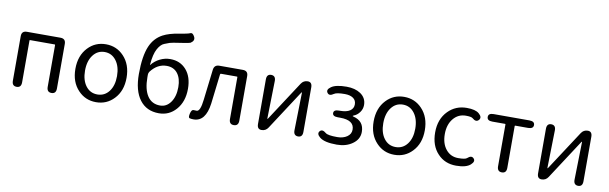

<svg xmlns="http://www.w3.org/2000/svg" viewBox="-50 -1328 5904 1862"><g transform="rotate(10 2901.5 -397.0)"><path d="M138 0Q92 0 92 -52V-491Q92 -543 144 -543H474Q526 -543 526 -491V-52Q526 0 481 0Q435 0 435 -52V-464Q435 -469 430 -469H188Q183 -469 183 -464V-52Q183 0 138 0Z M745 -62Q669 -141 669 -271.5Q669 -402 745 -482Q816 -557 921 -557Q1026 -557 1097 -482Q1173 -402 1173 -271.5Q1173 -141 1097 -62Q1026 13 921 13Q816 13 745 -62ZM807 -120Q850 -63 921 -63Q992 -63 1035.5 -120Q1079 -177 1079 -271Q1079 -365 1035.5 -423Q992 -481 921.5 -481Q851 -481 807.5 -423Q764 -365 764 -271Q764 -177 807 -120Z M1540 13Q1418 13 1351 -76Q1284 -165 1284 -329Q1284 -505 1326 -604Q1364 -692 1444 -735Q1505 -767 1599 -781Q1624 -785 1649 -790L1668 -794Q1691 -798 1710 -806Q1730 -814 1749 -777Q1767 -741 1725 -714Q1720 -710 1643 -698Q1539 -683 1525 -677Q1500 -667 1475 -658Q1441 -645 1413 -595Q1383 -541 1375 -436Q1375 -431 1378 -435Q1410 -476 1458.5 -500Q1507 -524 1560 -524Q1658 -524 1718 -455.5Q1778 -387 1778 -269Q1778 -142 1708 -63Q1641 13 1540 13ZM1539 -63Q1602 -63 1642.5 -120Q1683 -177 1683 -269Q1683 -354 1645 -403.5Q1607 -453 1537 -453Q1446 -453 1381 -368Q1371 -354 1371 -337V-312Q1371 -193 1414 -128Q1457 -63 1539 -63Z M1882 13Q1858 13 1843 8.5Q1828 4 1838 -38Q1848 -79 1869 -76Q1874 -75 1898 -75Q1934 -75 1947 -191L1983 -493Q1989 -543 2039 -543H2270Q2322 -543 2322 -491V-52Q2322 0 2276 0Q2230 0 2230 -52V-464Q2230 -469 2225 -469H2068Q2061 -469 2060 -462L2025 -168Q2001 13 1882 13Z M2549 0Q2506 0 2506 -52V-491Q2506 -543 2550 -543Q2595 -542 2594 -490L2586 -121Q2586 -116 2588 -116Q2590 -116 2597 -127L2845 -507Q2868 -543 2910 -543Q2953 -543 2953 -491V-52Q2953 0 2909 0Q2864 -1 2865 -53L2873 -423Q2873 -428 2871 -428Q2869 -428 2862 -417L2614 -36Q2591 0 2549 0Z M3292 13Q3171 13 3124 -25Q3084 -58 3106 -85Q3129 -113 3169 -79Q3191 -60 3284 -60Q3342 -60 3380.5 -86.5Q3419 -113 3419 -157Q3419 -250 3280 -250H3257Q3205 -250 3205 -283Q3205 -316 3257 -316H3267Q3331 -316 3364.5 -338.5Q3398 -361 3398 -401.5Q3398 -442 3367.5 -463Q3337 -484 3285 -484Q3205 -484 3181 -467Q3138 -437 3118 -466Q3097 -495 3140 -525Q3185 -557 3290 -557Q3374 -557 3428 -521Q3487 -481 3487 -411Q3487 -371 3463 -338.5Q3439 -306 3406 -294Q3397 -290 3397 -287.5Q3397 -285 3405 -283Q3511 -257 3511 -150Q3511 -77 3445 -31Q3383 13 3292 13Z M3682 -62Q3606 -141 3606 -271.5Q3606 -402 3682 -482Q3753 -557 3858 -557Q3963 -557 4034 -482Q4110 -402 4110 -271.5Q4110 -141 4034 -62Q3963 13 3858 13Q3753 13 3682 -62ZM3744 -120Q3787 -63 3858 -63Q3929 -63 3972.5 -120Q4016 -177 4016 -271Q4016 -365 3972.5 -423Q3929 -481 3858.5 -481Q3788 -481 3744.5 -423Q3701 -365 3701 -271Q3701 -177 3744 -120Z M4467 13Q4356 13 4286 -62Q4212 -139 4212 -270.5Q4212 -402 4291 -482Q4365 -557 4474 -557Q4560 -557 4595 -526Q4635 -492 4610 -463Q4584 -434 4545 -469Q4531 -481 4478 -481Q4403 -481 4355 -422.5Q4307 -364 4307 -270.5Q4307 -177 4353.5 -120Q4400 -63 4475 -63Q4544 -63 4560 -78Q4599 -113 4623 -86Q4647 -60 4608 -25Q4566 13 4467 13Z M4916 0Q4870 0 4870 -52V-464Q4870 -469 4865 -469H4740Q4688 -469 4688 -506Q4688 -543 4740 -543H5092Q5144 -543 5144 -506Q5144 -469 5092 -469H4966Q4961 -469 4961 -464V-52Q4961 0 4916 0Z M5307 0Q5264 0 5264 -52V-491Q5264 -543 5308 -543Q5353 -542 5352 -490L5344 -121Q5344 -116 5346 -116Q5348 -116 5355 -127L5603 -507Q5626 -543 5668 -543Q5711 -543 5711 -491V-52Q5711 0 5667 0Q5622 -1 5623 -53L5631 -423Q5631 -428 5629 -428Q5627 -428 5620 -417L5372 -36Q5349 0 5307 0Z"/></g></svg>

Font: Resource Han Rounded KR
Style: Regular
Weight: 400
Designer: Cyano Hao (round all glyphs); Ryoko NISHIZUKA 西塚涼子 (kana, bopomofo & ideographs); Paul D. Hunt (Latin, Greek & Cyrillic)
Foundry: Cyano Hao
Version: 0.990